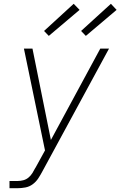

<svg xmlns="http://www.w3.org/2000/svg" viewBox="-20 -776 640 1011"><path d="M30 215V177H73Q88 177 103 173Q118 169 130 159Q142 149 150.5 135.5Q159 122 166 108Q166 108 166 108Q166 108 166 108L167 107Q167 107 167 107Q167 107 167 107L217 16L106 -520H151L248 -39L508 -520H554L204 125Q194 144 182 162.5Q170 181 152.5 194Q135 207 114 211Q93 215 73 215ZM432 -587 407 -613 564 -756 594 -724ZM237 -587 212 -613 368 -756 399 -724Z"/></svg>

Font: Iosevka SS04 XLt Ex Obl
Style: Regular
Weight: 200
Width: 7
Italic angle: -9°
Monospace: yes
Designer: Belleve Invis
Foundry: Belleve Invis
Version: Version 19.0.0; ttfautohint (v1.8.4)